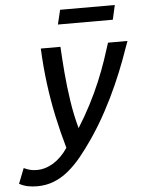

<svg xmlns="http://www.w3.org/2000/svg" viewBox="-162 -759 742 993"><g transform="rotate(-5 209.5 -262.5)"><path d="M-9 187Q-34 187 -57 182.5Q-80 178 -102 166L-71 87Q-55 95 -39 99Q-23 103 -4 103Q41 103 83 77Q125 51 158 2Q135 -78 116.5 -163.5Q98 -249 86.5 -339Q75 -429 71 -521H173Q176 -462 182 -388.5Q188 -315 199.5 -238.5Q211 -162 230 -94Q266 -151 296.5 -210Q327 -269 350.5 -325.5Q374 -382 391 -432Q408 -482 420 -521H521Q506 -478 485 -421.5Q464 -365 435.5 -300.5Q407 -236 370.5 -168Q334 -100 290 -35Q256 15 222.5 56Q189 97 153 126.5Q117 156 77 171.5Q37 187 -9 187ZM170 -637 188 -712H472L455 -637Z"/></g></svg>

Font: Ubuntu Sans Medium
Style: Italic
Weight: 500
Italic angle: -13.5°
Designer: Dalton Maag Ltd
Foundry: Dalton Maag Ltd
Version: Version 1.006